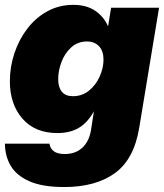

<svg xmlns="http://www.w3.org/2000/svg" viewBox="-20 -547 665 778"><path d="M240.2 210.9Q151.9 210.9 99.1 187.5Q46.4 164.1 23.2 124.3Q0 84.5 0 35.2H180.7Q182.6 53.7 197.5 65.4Q212.4 77.1 242.2 77.1Q286.6 77.1 314.2 51Q341.8 24.9 349.1 -22L360.4 -95.2H359.9Q334.5 -49.3 298.8 -28.6Q263.2 -7.8 212.9 -7.8Q121.6 -7.8 70.8 -66.4Q20 -125 20 -217.8Q20 -276.4 38.6 -331.8Q57.1 -387.2 91.1 -431.4Q125 -475.6 172.4 -501.5Q219.7 -527.3 276.9 -527.3Q330.6 -527.3 365.7 -503.4Q400.9 -479.5 417.5 -440.9H418L430.2 -515.6H624.5L544.4 -30.8Q523.4 98.6 445.3 154.8Q367.2 210.9 240.2 210.9ZM275.4 -157.2Q313 -157.2 340.8 -179.9Q368.7 -202.6 384 -237.1Q399.4 -271.5 399.4 -305.7Q399.4 -340.3 381.3 -359.6Q363.3 -378.9 332.5 -378.9Q294.9 -378.9 268.8 -355.2Q242.7 -331.5 229.2 -296.1Q215.8 -260.7 215.8 -226.1Q215.8 -193.4 230.7 -175.3Q245.6 -157.2 275.4 -157.2Z"/></svg>

Font: Inter Display Black
Style: Italic
Weight: 900
Italic angle: -9.39999°
Designer: Rasmus Andersson
Foundry: rsms
Version: Version 4.000;git-a52131595